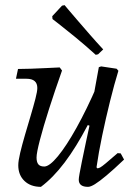

<svg xmlns="http://www.w3.org/2000/svg" viewBox="-20 -714 526 746"><path d="M139 12Q99 12 75 -11Q51 -34 51 -72Q51 -89 58.5 -120.5Q66 -152 77 -189.5Q88 -227 99 -264Q110 -301 117.5 -330Q125 -359 125 -372Q125 -408 83 -408H42L50 -446Q71 -446 100 -447Q129 -448 159 -449.5Q189 -451 212 -452L221 -440Q193 -361 170.5 -290.5Q148 -220 135 -170Q122 -120 122 -102Q122 -84 129 -75.5Q136 -67 152 -67Q172 -67 205 -107Q238 -147 277.5 -218Q317 -289 357 -381L345 -220L321 -228Q276 -142 231 -82.5Q186 -23 139 12ZM322 12Q286 12 286 -16Q286 -22 289 -39Q292 -56 298 -85.5Q304 -115 313 -157.5Q322 -200 334 -255L335 -294L364 -453L373 -456L433 -447L440 -439Q424 -387 407.5 -320.5Q391 -254 377 -187Q363 -120 355 -64L358 -60Q363 -60 369.5 -63.5Q376 -67 391.5 -80Q407 -93 437 -119L449 -118L462 -94Q421 -55 393.5 -32Q366 -9 349 1.5Q332 12 322 12ZM183 -651 221 -692 231 -694Q231 -694 244 -678.5Q257 -663 279 -637.5Q301 -612 327.5 -581.5Q354 -551 381 -522L361 -503L352 -501Q310 -539 271.5 -570.5Q233 -602 208.5 -621Q184 -640 184 -640Z"/></svg>

Font: Alegreya
Style: Italic
Weight: 400
Italic angle: -7°
Designer: Juan Pablo del Peral
Foundry: Huerta Tipografica
Version: Version 2.009